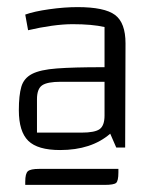

<svg xmlns="http://www.w3.org/2000/svg" viewBox="-20 -765 423 540"><path d="M149 -343Q86 -343 59.5 -369Q33 -395 33 -455Q33 -497 40 -521Q47 -545 70 -557Q93 -569 140 -572.5Q187 -576 267 -576H298V-535H151Q113 -535 98.5 -525Q84 -515 84 -486V-392H209Q247 -392 260.5 -402Q274 -412 274 -440V-689Q239 -697 184 -697Q158 -697 125.5 -692.5Q93 -688 59 -680L51 -724Q76 -733 118.5 -739Q161 -745 198 -745Q274 -745 303.5 -723Q333 -701 333 -643L332 -350H307L290 -389Q237 -343 149 -343ZM51 -254Q51 -277 58.5 -283.5Q66 -290 90 -290H313V-280Q313 -256 306.5 -250.5Q300 -245 274 -245H51Z"/></svg>

Font: Changa ExtraLight
Style: Regular
Weight: 250
Designer: Eduardo Rodriguez Tunni
Foundry: Eduardo Rodriguez Tunni
Version: Version 3.002; ttfautohint (v1.8.2)